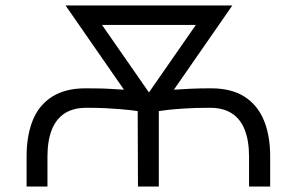

<svg xmlns="http://www.w3.org/2000/svg" viewBox="-20 -680 1069 700"><path d="M559 0H483L482 -275Q470 -277 455 -278.5Q440 -280 418.5 -282Q397 -284 367 -285.5Q337 -287 295 -287Q247 -287 215.5 -266.5Q184 -246 168.5 -206Q153 -166 153 -109V0H77V-110Q77 -186 99.5 -241.5Q122 -297 170 -327.5Q218 -358 292 -358Q321 -358 344.5 -357.5Q368 -357 389 -355.5Q410 -354 432 -353L219 -660H827L614 -353Q643 -355 675.5 -356.5Q708 -358 749 -358Q824 -358 871.5 -327.5Q919 -297 942 -241.5Q965 -186 965 -110V0H888V-109Q888 -166 872.5 -206Q857 -246 825.5 -266.5Q794 -287 746 -287Q691 -287 653.5 -284.5Q616 -282 593.5 -279.5Q571 -277 559 -275ZM352 -589 523 -343 694 -589Z"/></svg>

Font: Nata Sans
Style: Regular
Weight: 400
Designer: Daniel Uzquiano Cruz
Version: Version 1.001